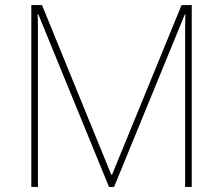

<svg xmlns="http://www.w3.org/2000/svg" viewBox="-20 -734 877 754"><path d="M408 0 130 -679H128Q129 -654 129 -636.5Q129 -619 129 -596V0H103V-714H145L417 -48H420L693 -714H733V0H707V-602Q707 -617 707 -635Q707 -653 708 -678H706L428 0Z"/></svg>

Font: Noto Sans Thin
Style: Regular
Weight: 100
Designer: Monotype Design Team
Foundry: Monotype Imaging Inc.
Version: Version 2.007